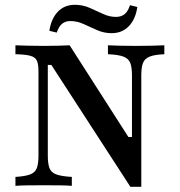

<svg xmlns="http://www.w3.org/2000/svg" viewBox="-20 -755 730 780"><path d="M509.7 4 188.7 -491.1H174.2V-123.4Q174.2 -90.3 181 -72.2Q187.9 -54 208.9 -46.4Q229.8 -38.7 271.8 -36.3V0Q255.6 -1.6 225 -2Q194.4 -2.4 158.1 -2.4Q121 -2.4 90.7 -2Q60.5 -1.6 42.7 0V-36.3Q82.3 -38.7 102.4 -46.4Q122.6 -54 129.4 -71.8Q136.3 -89.5 136.3 -121.8V-465.3Q136.3 -494.4 129.8 -508.5Q123.4 -522.6 103.6 -528.2Q83.9 -533.9 42.7 -534.7V-571Q61.3 -570.2 92.3 -569.4Q123.4 -568.5 161.3 -568.5Q192.7 -568.5 218.5 -569.4Q244.4 -570.2 262.9 -571L501.6 -198.4H516.1V-447.6Q516.1 -481.5 509.3 -499.2Q502.4 -516.9 481.5 -525Q460.5 -533.1 418.5 -534.7V-571Q434.7 -570.2 465.3 -569.4Q496 -568.5 531.5 -568.5Q569.4 -568.5 599.6 -569.4Q629.8 -570.2 647.6 -571V-534.7Q608.1 -533.1 587.9 -525Q567.7 -516.9 560.9 -499.2Q554 -481.5 554 -449.2V4ZM433.9 -620.2Q402.4 -620.2 374.2 -632.7Q346 -645.2 319.8 -657.3Q293.5 -669.4 266.1 -669.4Q245.2 -669.4 231.9 -658.1Q218.5 -646.8 210.5 -622.6L180.6 -629.8Q187.9 -679 214.9 -707.3Q241.9 -735.5 283.9 -735.5Q316.1 -735.5 344.4 -723Q372.6 -710.5 398.8 -698.4Q425 -686.3 450.8 -686.3Q472.6 -686.3 486.3 -697.6Q500 -708.9 508.1 -733.9L537.9 -726.6Q530.6 -676.6 503.2 -648.4Q475.8 -620.2 433.9 -620.2Z"/></svg>

Font: Playfair 9pt SemiBold
Style: Regular
Weight: 600
Designer: Claus Eggers Sørensen
Foundry: Claus Eggers Sørensen
Version: Version 2.001;gftools[0.9.30]